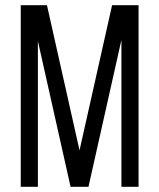

<svg xmlns="http://www.w3.org/2000/svg" viewBox="-20 -720 614 740"><path d="M255 0 412 -700H478L321 0ZM252 0 95 -700H161L318 0ZM60 0V-700H126V0ZM448 0V-700H514V0Z"/></svg>

Font: Akshar Light
Style: Regular
Weight: 300
Designer: Tall Chai
Foundry: Tall Chai
Version: Version 1.100